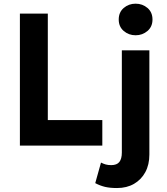

<svg xmlns="http://www.w3.org/2000/svg" viewBox="-20 -772 883 1018"><path d="M85.5 0V-700H233.5V-135.5H522.5V0ZM600.5 225Q563 225 536.8 218.8Q510.5 212.5 485 199L515.5 90Q528 96.5 540.5 100Q553 103.5 569.5 103.5Q599.5 103.5 612.8 86.8Q626 70 626 37V-505H772V47.5Q772 101 750.5 140.8Q729 180.5 690.5 202.8Q652 225 600.5 225ZM699 -585Q662.5 -585 636 -607.8Q609.5 -630.5 609.5 -668.5Q609.5 -707 636 -729.8Q662.5 -752.5 699 -752.5Q735.5 -752.5 762 -729.8Q788.5 -707 788.5 -668.5Q788.5 -630.5 762 -607.8Q735.5 -585 699 -585Z"/></svg>

Font: Geologica SemiBold
Style: Regular
Weight: 600
Designer: Sindre Bremnes, Frode Helland
Foundry: Monokrom Skriftforlag AS
Version: Version 1.010;gftools[0.9.28]